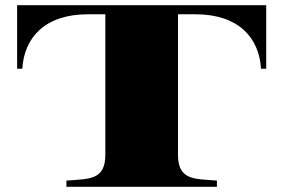

<svg xmlns="http://www.w3.org/2000/svg" viewBox="-20 -720 1092 740"><path d="M1006 -700H46V-455H66C73 -574 152 -665 319 -665H386V-124C386 -24 322 -31 236 -24V0H816V-24C730 -31 666 -24 666 -124V-665H733C900 -665 979 -574 986 -455H1006Z"/></svg>

Font: Sprat Extended Black
Style: Regular
Weight: 900
Width: 9
Designer: Ethan Nakache
Foundry: Collletttivo
Version: Version 2.000;Glyphs 3.2 (3217)